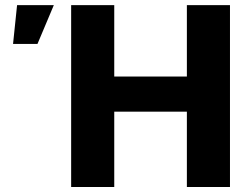

<svg xmlns="http://www.w3.org/2000/svg" viewBox="-20 -748 997 768"><path d="M264.6 0H437V-301.3H727.5V0H899.9V-727.5H727.5V-441.9H437V-727.5H264.6ZM32.2 -572.3H129.9L195.3 -727.5H48.3Z"/></svg>

Font: Inter ExtraBold
Style: Regular
Weight: 800
Designer: Rasmus Andersson
Foundry: rsms
Version: Version 4.001;git-9221beed3